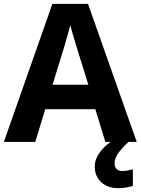

<svg xmlns="http://www.w3.org/2000/svg" viewBox="-20 -737 730 997"><path d="M527 0 475 -170H215L163 0H0L252 -717H437L690 0ZM387 -463Q382 -480 374 -506Q366 -532 358 -559Q350 -586 345 -606Q340 -586 331.5 -556.5Q323 -527 315.5 -500.5Q308 -474 304 -463L253 -297H439ZM575 111Q575 131 586 141Q597 151 614 151Q630 151 645 148Q660 145 670 142V229Q654 233 636 236.5Q618 240 594 240Q538 240 505 208.5Q472 177 472 128Q472 99 487 72Q502 45 526.5 22.5Q551 0 582 -17L647 0Q613 32 594 58.5Q575 85 575 111Z"/></svg>

Font: Noto Sans Tai Tham
Style: Regular
Weight: 400
Designer: Monotype Design Team 2013. Revised by David WIlliams 2020
Foundry: Monotype Imaging Inc.
Version: Version 2.002